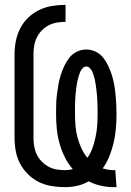

<svg xmlns="http://www.w3.org/2000/svg" viewBox="-20 -763 540 791"><path d="M447 8Q421 8 395 2Q369 -4 345 -16Q323 -3 298 2.5Q273 8 248 8Q220 8 192.5 3.5Q165 -1 140.5 -13Q116 -25 96 -44.5Q76 -64 63 -88.5Q50 -113 45 -140Q40 -167 40 -195V-540Q40 -568 45.5 -595Q51 -622 63.5 -646.5Q76 -671 96.5 -690.5Q117 -710 142 -722Q167 -734 194.5 -738.5Q222 -743 250 -743V-673Q232 -673 214.5 -670Q197 -667 181 -659Q165 -651 152.5 -638Q140 -625 132 -609Q124 -593 121 -575.5Q118 -558 118 -540V-195Q118 -177 121 -159.5Q124 -142 131.5 -126.5Q139 -111 151.5 -98Q164 -85 179.5 -76.5Q195 -68 212.5 -65Q230 -62 248 -62Q256 -62 264 -63Q272 -64 280 -66Q260 -89 246.5 -116.5Q233 -144 225 -173Q217 -202 214 -232.5Q211 -263 211 -293Q211 -313 211.5 -333.5Q212 -354 214.5 -374Q217 -394 220.5 -414Q224 -434 230 -453Q236 -472 244.5 -490.5Q253 -509 265.5 -525Q278 -541 296.5 -550Q315 -559 335 -559Q356 -559 374.5 -550Q393 -541 405.5 -525Q418 -509 426.5 -490.5Q435 -472 441 -453Q447 -434 450.5 -414Q454 -394 456 -374Q458 -354 459 -333.5Q460 -313 460 -293Q460 -264 457.5 -234.5Q455 -205 448.5 -176.5Q442 -148 431 -120.5Q420 -93 403 -69Q414 -66 425.5 -64Q437 -62 448 -62H455L460 8ZM340 -113Q354 -132 361.5 -154.5Q369 -177 374 -200Q379 -223 380.5 -246.5Q382 -270 382 -293Q382 -302 382 -311Q382 -320 381.5 -328.5Q381 -337 381 -346Q381 -355 380 -363.5Q379 -372 378.5 -381Q378 -390 376.5 -398.5Q375 -407 374 -416Q373 -425 371 -433.5Q369 -442 366.5 -450.5Q364 -459 360.5 -467Q357 -475 350.5 -482Q344 -489 335 -489Q327 -489 320.5 -482Q314 -475 310.5 -467Q307 -459 304.5 -450.5Q302 -442 300 -433.5Q298 -425 296.5 -416Q295 -407 294 -398.5Q293 -390 292 -381Q291 -372 290.5 -363.5Q290 -355 289.5 -346Q289 -337 289 -328.5Q289 -320 289 -311Q289 -302 289 -293Q289 -269 291 -245Q293 -221 299 -198Q305 -175 315 -153Q325 -131 340 -113Z"/></svg>

Font: Iosevka MaddieWtf
Style: Regular
Weight: 400
Monospace: yes
Designer: Belleve Invis
Foundry: Belleve Invis
Version: Version 31.3.0; ttfautohint (v1.8.3)